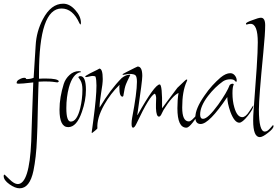

<svg xmlns="http://www.w3.org/2000/svg" viewBox="-105 -690 1500 1039"><path d="M1 329Q-23 329 -54 307Q-85 285 -85 263Q-85 255 -80 255Q-80 255 -54 280Q-28 306 -9 306Q54 306 64 75Q65 31 68 -49Q71 -129 75 -244Q43 -240 23 -238.5Q3 -237 -4 -237Q-15 -237 -15 -241Q-15 -254 1 -261Q15 -269 27 -269Q34 -269 35 -265.5Q36 -262 39 -262Q60 -262 77 -269L88 -444Q92 -520 127 -586Q171 -670 237 -670Q272 -670 302 -636Q333 -602 333 -566Q333 -559 330 -557Q329 -558 328 -559.5Q327 -561 325 -564Q289 -644 228 -644Q106 -644 106 -286V-264Q117 -265 127 -265Q137 -265 145 -265Q207 -265 214 -250Q209 -245 206 -244Q193 -246 179 -247.5Q165 -249 148 -249Q139 -249 128 -249Q117 -249 104 -248Q103 -241 102.5 -208.5Q102 -176 100 -117Q99 -49 97.5 -4.5Q96 40 95 60Q93 113 88 156.5Q83 200 76 234Q56 329 1 329Z M264 -2Q217 -2 217 -96Q217 -131 223 -166Q229 -201 240 -236Q249 -264 271.5 -284.5Q294 -305 322 -305Q332 -305 333 -301Q331 -297 328 -299Q288 -289 268 -217Q261 -191 257.5 -163Q254 -135 254 -105Q254 -32 278 -32Q311 -32 329 -104Q341 -154 341 -205Q341 -238 330 -255.5Q319 -273 319 -270Q319 -278 330 -278Q360 -278 360 -203Q360 -146 338 -84Q310 -2 264 -2Z M393 30Q391 28 391 27Q392 20 394.5 2Q397 -16 401 -47Q409 -107 413 -152Q417 -197 417 -227Q417 -258 412 -275Q408 -279 396 -279Q390 -279 378 -276Q366 -273 361 -273Q356 -273 356 -276Q356 -279 382 -293Q436 -319 432 -319Q451 -319 451 -262Q451 -237 442 -186Q438 -161 436 -142.5Q434 -124 434 -111V-108Q493 -207 554 -268Q577 -286 597 -286Q600 -286 600 -284Q590 -264 584.5 -252Q579 -240 577 -235Q569 -215 564 -180Q563 -167 558 -167Q541 -167 541 -215Q541 -219 541 -223Q541 -227 542 -231Q517 -207 496.5 -180Q476 -153 459 -123Q418 -50 422 5Q417 11 409.5 17Q402 23 393 30Z M615 1Q607 1 607 -20Q607 -36 610 -52Q623 -120 629.5 -169Q636 -218 636 -247Q636 -274 628.5 -282Q621 -290 594 -290Q588 -290 577.5 -287.5Q567 -285 562 -285Q558 -285 558 -287Q558 -290 585 -303Q638 -330 640 -330Q665 -330 665 -279Q665 -265 659 -219Q653 -173 642 -96L638 -69L639 -67Q732 -233 759 -233Q774 -233 772 -104Q779 -113 799.5 -141Q820 -169 855 -215L894 -252Q902 -260 906 -260Q908 -260 908 -257Q908 -254 905 -248Q881 -196 881 -108Q881 -33 917 -33Q931 -33 961 -71V-68Q961 -56 938 -27Q916 1 904 1Q855 1 855 -104Q855 -150 861 -187Q827 -171 780 -95L766 -67Q761 -59 755 -59Q741 -59 739 -104Q739 -112 739 -126Q739 -140 740 -160Q739 -177 733 -183Q706 -175 633 -20Q623 1 615 1Z M981 -19Q952 -19 952 -55Q952 -102 1001 -172Q1022 -203 1044 -227Q1066 -251 1088 -270Q1117 -294 1141 -294Q1156 -294 1166 -281.5Q1176 -269 1176 -254Q1176 -247 1172 -247Q1172 -247 1165 -254Q1158 -261 1142 -261Q1119 -261 1102 -250Q1058 -219 1021 -171Q978 -115 978 -70Q978 -47 994 -47Q1020 -47 1076 -124Q1100 -158 1115.5 -184.5Q1131 -211 1138 -230Q1145 -237 1154 -237Q1159 -237 1160 -233Q1153 -220 1153 -186Q1153 -143 1163 -109Q1178 -56 1206 -56Q1224 -56 1244 -87L1265 -119Q1266 -118 1266 -117Q1266 -101 1236 -63Q1206 -26 1190 -26Q1164 -26 1142 -84Q1125 -132 1125 -165Q1027 -19 981 -19Z M1301 52Q1265 52 1265 -38Q1265 -51 1265.5 -63Q1266 -75 1267 -88Q1278 -229 1284 -322Q1290 -415 1290 -461Q1290 -561 1251 -561Q1242 -561 1233 -558Q1232 -557 1230 -557Q1226 -557 1226 -562Q1226 -569 1261 -581Q1294 -594 1307 -594Q1330 -594 1330 -553Q1330 -531 1327.5 -494Q1325 -457 1320 -406Q1296 -162 1296 -97Q1296 22 1328 22Q1336 22 1343 17Q1350 12 1357 4L1372 -13Q1375 -13 1375 -7Q1375 6 1345 29Q1316 52 1301 52Z"/></svg>

Font: Shalimar
Style: Regular
Weight: 400
Designer: Robert E. Leuschke
Foundry: Robert E. Leuschke
Version: Version 1.010; ttfautohint (v1.8.3)